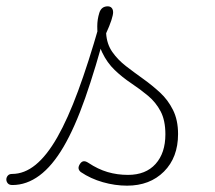

<svg xmlns="http://www.w3.org/2000/svg" viewBox="-109 -567 679 606"><path d="M-70 17Q-80 17 -84.5 11.5Q-89 6 -89 -0.5Q-89 -7 -84.5 -12.5Q-80 -18 -71 -18Q-32 -18 3.5 -47Q39 -76 72 -134Q105 -192 137.5 -280Q170 -368 204 -487L227 -480Q193 -352 160 -258Q127 -164 91.5 -103.5Q56 -43 15.5 -13Q-25 17 -70 17ZM292 19Q254 19 215.5 8Q177 -3 146 -24Q140 -29 139 -35Q138 -41 143 -49Q148 -57 154.5 -58Q161 -59 170 -53Q200 -33 230.5 -24Q261 -15 295 -15Q351 -15 382 -49.5Q413 -84 413 -143Q413 -187 398 -215.5Q383 -244 358.5 -264.5Q334 -285 305.5 -304Q277 -323 253 -346Q229 -369 213.5 -401.5Q198 -434 198 -484Q198 -506 204.5 -526.5Q211 -547 231 -547Q239 -547 243.5 -542Q248 -537 248 -528Q248 -520 242.5 -503Q237 -486 226 -462Q228 -428 245.5 -403Q263 -378 289 -358Q315 -338 343 -318Q371 -298 396 -275Q421 -252 437 -220Q453 -188 453 -144Q453 -70 408.5 -25.5Q364 19 292 19Z"/></svg>

Font: Playwrite HR Lijeva Thin
Style: Regular
Weight: 250
Designer: Veronika Burian, José Scaglione
Foundry: TypeTogether
Version: Version 1.002